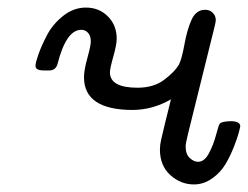

<svg xmlns="http://www.w3.org/2000/svg" viewBox="-20 -484 658 510"><path d="M74.2 -309.1Q74.2 -316.9 82 -339.4Q89.8 -361.8 105 -390.9Q120.1 -419.9 147.9 -441.9Q175.8 -463.9 208 -463.9Q243.2 -463.9 266.6 -440.4Q290 -417 290 -380.9Q290 -365.7 281 -333.7Q272 -301.8 272 -292Q272 -251 345.2 -251Q388.2 -251 416 -272Q443.8 -293 455.1 -312Q462.9 -327.1 470 -366.5Q477.1 -405.8 489 -431.9Q501 -458 524.9 -458Q537.1 -458 545.2 -450Q553.2 -441.9 553.2 -430.2Q553.2 -425.3 547.9 -404.8L480 -130.9Q473.1 -103 473.1 -95.2Q473.1 -74.2 484.1 -64.2Q495.1 -54.2 505.9 -54.2Q522.9 -54.2 534.9 -76.7Q546.9 -99.1 554 -126Q561 -152.8 564 -155.8Q569.8 -161.6 592.8 -162.1Q617.7 -162.1 618.2 -148.9Q618.2 -147 614.5 -132.6Q610.8 -118.2 601.3 -94Q591.8 -69.8 578.9 -47.9Q565.9 -25.9 543.5 -10Q521 5.9 495.1 5.9Q460 5.9 432.4 -19Q404.8 -43.9 404.8 -86.9Q404.8 -99.1 408 -113Q411.1 -127 418.9 -158.9Q426.8 -190.9 434.1 -220.2Q386.2 -192.4 333 -191.9Q203.1 -191.9 203.1 -278.8Q203.1 -297.9 212.2 -330.3Q221.2 -362.8 221.2 -374Q221.2 -388.2 214.1 -396.5Q207 -404.8 195.8 -404.8Q155.8 -404.8 132.8 -314Q127.9 -296.9 110.8 -296.9H96.2Q74.2 -296.9 74.2 -309.1Z"/></svg>

Font: CMU Concrete
Style: Italic
Weight: 500
Italic angle: -14.04°
Version: Version 0.7.0